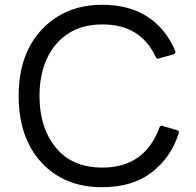

<svg xmlns="http://www.w3.org/2000/svg" viewBox="-20 -768 819 802"><path d="M406 14Q249 14 153.5 -89Q58 -192 58 -367Q58 -543 155.5 -645.5Q253 -748 407 -748Q520 -748 597 -697.5Q674 -647 712 -555L713 -551Q713 -544 705 -541Q642 -523 640 -523Q634 -523 631 -529Q568 -666 408 -666Q323 -666 264.5 -627.5Q206 -589 175.5 -522Q145 -455 145 -367Q145 -235 213 -151.5Q281 -68 408 -68Q584 -68 646 -235Q649 -243 655 -243L720 -224Q727 -222 727 -216V-213Q695 -111 614.5 -48.5Q534 14 406 14Z"/></svg>

Font: YamahaIndonesia935. App
Style: Regular
Weight: 400
Designer: Dalton Maag Ltd
Foundry: Dalton Maag Ltd
Version: Version 1.002; January 01, 2024; Regular/Italic